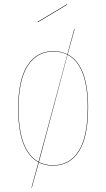

<svg xmlns="http://www.w3.org/2000/svg" viewBox="-20 -766 497 898"><path d="M293.9 -744.1 157.2 -662.1 155.8 -664.1 293 -746.1ZM296.4 -511.7Q392.1 -462.4 392.1 -262.2Q392.1 -125 349.1 -58.1Q306.2 8.8 228 8.8Q190.4 8.8 161.6 -6.3L128.9 111.8H127L159.7 -7.3Q64.9 -59.1 64.9 -257.8Q64.9 -394 108.6 -460.4Q152.3 -526.9 230 -526.9Q265.6 -526.9 294.9 -512.2L327.1 -629.9H329.1ZM66.9 -257.8Q66.9 -61 160.2 -9.3L294.9 -510.3Q266.6 -524.9 230 -524.9Q153.3 -524.9 110.1 -458.7Q66.9 -392.6 66.9 -257.8ZM228 6.8Q305.2 6.8 347.7 -59.8Q390.1 -126.5 390.1 -262.2Q390.1 -460.4 295.9 -509.8L162.1 -8.3Q190.9 6.8 228 6.8Z"/></svg>

Font: Fira Sans Compressed Two
Style: Regular
Weight: 100
Width: 1
Designer: Carrois Corporate & Edenspiekermann AG
Foundry: Carrois Corporate GbR & Edenspiekermann AG
Version: Version 4.203;PS 004.203;hotconv 1.0.88;makeotf.lib2.5.64775